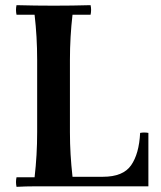

<svg xmlns="http://www.w3.org/2000/svg" viewBox="-20 -722 624 744"><path d="M44 2Q40 -17 44 -35H114Q119 -78 121.5 -121.5Q124 -165 124 -210V-490Q124 -535 121.5 -578.5Q119 -622 114 -665H44Q40 -684 44 -702Q79 -701 116.5 -700.5Q154 -700 188 -700Q223 -700 260 -700.5Q297 -701 331 -702Q335 -684 331 -665H261Q256 -622 253.5 -578.5Q251 -535 251 -490V-210Q251 -165 253.5 -123.5Q256 -82 261 -37H379Q457 -37 488 -81.5Q519 -126 523 -207Q539 -210 555 -207V0H188Q154 0 116.5 0Q79 0 44 2Z"/></svg>

Font: Poltawski Nowy Medium
Style: Regular
Weight: 500
Version: Version 1.001;gftools[0.9.25]